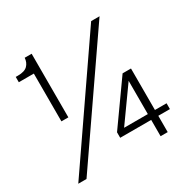

<svg xmlns="http://www.w3.org/2000/svg" viewBox="-163 -879 1015 1030"><g transform="rotate(-30 344.0 -364.5)"><path d="M122 -335V-631H29V-664H43Q84 -664 102 -682Q120 -700 122 -729H165V-335ZM33 0 529 -721H581L84 0ZM543 0V-369L558 -364L396 -137H659V-101H351V-135L535 -394H587V0Z"/></g></svg>

Font: Mona Sans Light
Style: Regular
Weight: 300
Designer: Deni Anggara
Foundry: GitHub
Version: Version 2.000